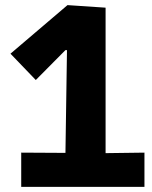

<svg xmlns="http://www.w3.org/2000/svg" viewBox="-20 -731 594 751"><path d="M63 0V-134L236 -133L242 -535H236L120 -418L21 -521L244 -711L393 -701V-132L545 -134V0Z"/></svg>

Font: Ruda SemiBold
Style: Bold
Weight: 900
Designer: Mariela Monsalve and Angelina Sanchez
Foundry: Mariela Monsalve and Angelina Sanchez
Version: Version 2.000